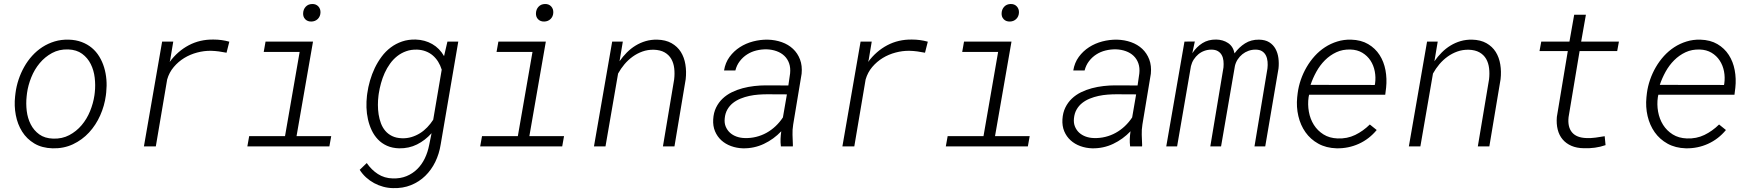

<svg xmlns="http://www.w3.org/2000/svg" viewBox="-20 -738 8844 968"><path d="M58.1 -268.6Q62.5 -303.2 73.7 -336.9Q85 -370.6 102.1 -400.9Q119.1 -431.2 142.3 -456.8Q165.5 -482.4 193.8 -500.7Q222.2 -519 255.4 -529.1Q288.6 -539.1 326.7 -538.1Q362.8 -537.1 391.8 -526.1Q420.9 -515.1 443.1 -496.6Q465.3 -478 480.7 -452.6Q496.1 -427.2 504.9 -398.2Q513.7 -369.1 516.4 -337.4Q519 -305.7 515.6 -273.4L513.7 -256.8Q506.8 -204.6 485.1 -156Q463.4 -107.4 429 -70.1Q394.5 -32.7 347.9 -10.7Q301.3 11.2 245.1 9.8Q191.4 8.3 153.1 -14.6Q114.7 -37.6 91.6 -74.5Q68.4 -111.3 59.6 -158Q50.8 -204.6 56.2 -252.4ZM114.3 -252Q110.4 -216.3 114.7 -179.2Q119.1 -142.1 134.8 -111.3Q150.4 -80.6 178 -60.5Q205.6 -40.5 248 -39.1Q293 -37.6 329.1 -56.6Q365.2 -75.7 391.6 -106.9Q418 -138.2 434.1 -177.7Q450.2 -217.3 456.1 -257.3L458 -272.9Q461.9 -308.6 457.5 -346.2Q453.1 -383.8 437.5 -415Q421.9 -446.3 394 -466.8Q366.2 -487.3 323.7 -488.8Q278.3 -490.2 242.4 -470.7Q206.5 -451.2 180.2 -419.7Q153.8 -388.2 137.7 -348.1Q121.6 -308.1 116.2 -268.6Z M1056.2 -538.6Q1097.7 -538.6 1136.2 -527.8L1122.1 -472.2Q1102.5 -476.1 1083 -478.8Q1063.5 -481.4 1043.5 -481.9Q1008.8 -482.4 973.9 -473.1Q939 -463.9 908.9 -445.6Q878.9 -427.2 856 -400.1Q833 -373 822.8 -337.4L765.6 0H705.6L797.4 -528.3H853.5L838.4 -437.5L835.4 -425.8Q875.5 -480 931.6 -509.8Q987.8 -539.6 1056.2 -538.6Z M1318.8 -528.3H1558.1L1475.1 -51.8H1649.9L1640.6 0H1227.1L1236.3 -51.8H1417L1490.7 -476.1H1309.6ZM1508.3 -671.9Q1509.3 -691.4 1521.5 -704.3Q1533.7 -717.3 1553.7 -717.8Q1573.2 -718.3 1585 -705.6Q1596.7 -692.9 1595.7 -673.8Q1594.7 -654.8 1582 -642.3Q1569.3 -629.9 1550.3 -629.4Q1530.8 -628.9 1519 -640.9Q1507.3 -652.8 1508.3 -671.9Z M1831.5 -266.1Q1835.9 -298.8 1845.5 -331.8Q1855 -364.7 1869.6 -395.3Q1884.3 -425.8 1904.1 -452.4Q1923.8 -479 1949.7 -498.5Q1975.6 -518.1 2007.1 -528.8Q2038.6 -539.6 2076.2 -538.6Q2122.1 -537.1 2159.2 -515.9Q2196.3 -494.6 2218.8 -455.1L2235.8 -528.3H2290.5L2201.7 -9.3Q2194.3 37.6 2174.6 78.1Q2154.8 118.7 2124 148.7Q2093.3 178.7 2052.2 195.3Q2011.2 211.9 1961.4 210.4Q1936 210 1911.9 203.4Q1887.7 196.8 1866 185.1Q1844.2 173.3 1825.7 156.5Q1807.1 139.6 1793.5 118.2L1829.1 84Q1852.5 118.2 1885.3 139.4Q1918 160.6 1960.4 161.6Q1999 162.6 2029.8 149.9Q2060.5 137.2 2083.7 114.3Q2106.9 91.3 2121.8 60.3Q2136.7 29.3 2143.6 -6.3L2155.8 -66.4Q2123.5 -30.3 2082.5 -9.8Q2041.5 10.7 1992.2 9.8Q1957.5 8.8 1930.9 -3.2Q1904.3 -15.1 1885.3 -35.2Q1866.2 -55.2 1854 -81.1Q1841.8 -106.9 1835.2 -136.2Q1828.6 -165.5 1827.6 -196Q1826.7 -226.6 1830.1 -255.4ZM1888.2 -255.9Q1885.3 -233.4 1885.3 -209Q1885.3 -184.6 1888.9 -161.1Q1892.6 -137.7 1900.6 -116.2Q1908.7 -94.7 1922.6 -78.4Q1936.5 -62 1957 -52Q1977.5 -42 2005.9 -41Q2031.2 -40 2054.2 -46.9Q2077.1 -53.7 2097.2 -66.2Q2117.2 -78.6 2134 -96.2Q2150.9 -113.8 2164.1 -134.3L2207 -386.7Q2200.2 -408.7 2189 -426.8Q2177.7 -444.8 2162.1 -458.3Q2146.5 -471.7 2126.7 -479.2Q2106.9 -486.8 2083.5 -487.8Q2052.7 -488.8 2027.6 -479.7Q2002.4 -470.7 1982.2 -454.6Q1961.9 -438.5 1946.3 -416.7Q1930.7 -395 1919.4 -370.1Q1908.2 -345.2 1900.9 -318.6Q1893.6 -292 1889.6 -266.1Z M2492.7 -528.3H2731.9L2648.9 -51.8H2823.7L2814.5 0H2400.9L2410.2 -51.8H2590.8L2664.6 -476.1H2483.4ZM2682.1 -671.9Q2683.1 -691.4 2695.3 -704.3Q2707.5 -717.3 2727.5 -717.8Q2747.1 -718.3 2758.8 -705.6Q2770.5 -692.9 2769.5 -673.8Q2768.6 -654.8 2755.9 -642.3Q2743.2 -629.9 2724.1 -629.4Q2704.6 -628.9 2692.9 -640.9Q2681.2 -652.8 2682.1 -671.9Z M3120.1 -528.3 3103.5 -429.2Q3120.1 -453.1 3140.4 -473.4Q3160.6 -493.7 3184.6 -508.3Q3208.5 -522.9 3235.6 -530.8Q3262.7 -538.6 3293 -538.1Q3335.9 -537.1 3365.7 -520.3Q3395.5 -503.4 3412.6 -476.1Q3429.7 -448.7 3435.5 -413.1Q3441.4 -377.4 3437 -338.4L3380.4 0H3322.3L3378.9 -337.9Q3382.3 -367.2 3379.2 -393.8Q3376 -420.4 3364.3 -440.9Q3352.5 -461.4 3330.8 -473.9Q3309.1 -486.3 3275.9 -487.3Q3245.6 -487.8 3219 -478.3Q3192.4 -468.8 3169.7 -452.4Q3147 -436 3128.4 -414.1Q3109.9 -392.1 3096.2 -367.2L3032.7 0H2974.6L3066.4 -528.3Z M3917 0Q3914.6 -19 3915.3 -37.8Q3916 -56.6 3918.9 -76.2Q3880.9 -36.1 3831.5 -12.7Q3782.2 10.7 3725.6 9.8Q3693.8 8.8 3665.8 -1.5Q3637.7 -11.7 3616.9 -30.5Q3596.2 -49.3 3585 -75.9Q3573.7 -102.5 3575.7 -136.2Q3577.6 -169.9 3590.3 -195.8Q3603 -221.7 3623 -240.7Q3643.1 -259.8 3669.2 -272.7Q3695.3 -285.6 3724.1 -293.2Q3752.9 -300.8 3782.7 -304.2Q3812.5 -307.6 3840.8 -307.6L3954.6 -307.1L3963.4 -367.7Q3966.3 -396.5 3958.5 -418.7Q3950.7 -440.9 3934.6 -456.3Q3918.5 -471.7 3895.5 -480Q3872.6 -488.3 3845.2 -489.3Q3818.4 -489.7 3793 -483.4Q3767.6 -477.1 3746.6 -463.6Q3725.6 -450.2 3710 -429.9Q3694.3 -409.7 3687.5 -382.8H3630.4Q3636.7 -421.9 3658.2 -451.2Q3679.7 -480.5 3710 -500Q3740.2 -519.5 3776.9 -529.1Q3813.5 -538.6 3850.6 -538.1Q3888.7 -537.1 3921.6 -525.4Q3954.6 -513.7 3978 -491.7Q4001.5 -469.7 4013.4 -438.2Q4025.4 -406.7 4021.5 -366.2L3979 -110.4Q3974.6 -83.5 3975.6 -58.1Q3976.6 -32.7 3977.5 -6.3L3977.1 0ZM3734.4 -42Q3764.2 -41 3792 -47.9Q3819.8 -54.7 3844.5 -68.4Q3869.1 -82 3890.1 -101.8Q3911.1 -121.6 3927.2 -146L3947.3 -262.2L3848.1 -262.7Q3827.1 -262.7 3804 -261Q3780.8 -259.3 3757.8 -254.4Q3734.9 -249.5 3713.4 -240.7Q3691.9 -231.9 3675 -218.5Q3658.2 -205.1 3647.2 -186Q3636.2 -167 3633.8 -141.1Q3631.3 -117.7 3638.9 -99.6Q3646.5 -81.5 3660.4 -68.8Q3674.3 -56.2 3693.6 -49.3Q3712.9 -42.5 3734.4 -42Z M4577.6 -538.6Q4619.1 -538.6 4657.7 -527.8L4643.6 -472.2Q4624 -476.1 4604.5 -478.8Q4585 -481.4 4564.9 -481.9Q4530.3 -482.4 4495.4 -473.1Q4460.4 -463.9 4430.4 -445.6Q4400.4 -427.2 4377.4 -400.1Q4354.5 -373 4344.2 -337.4L4287.1 0H4227.1L4318.8 -528.3H4375L4359.9 -437.5L4356.9 -425.8Q4397 -480 4453.1 -509.8Q4509.3 -539.6 4577.6 -538.6Z M4840.3 -528.3H5079.6L4996.6 -51.8H5171.4L5162.1 0H4748.5L4757.8 -51.8H4938.5L5012.2 -476.1H4831.1ZM5029.8 -671.9Q5030.8 -691.4 5043 -704.3Q5055.2 -717.3 5075.2 -717.8Q5094.7 -718.3 5106.4 -705.6Q5118.2 -692.9 5117.2 -673.8Q5116.2 -654.8 5103.5 -642.3Q5090.8 -629.9 5071.8 -629.4Q5052.2 -628.9 5040.5 -640.9Q5028.8 -652.8 5029.8 -671.9Z M5677.7 0Q5675.3 -19 5676 -37.8Q5676.8 -56.6 5679.7 -76.2Q5641.6 -36.1 5592.3 -12.7Q5543 10.7 5486.3 9.8Q5454.6 8.8 5426.5 -1.5Q5398.4 -11.7 5377.7 -30.5Q5356.9 -49.3 5345.7 -75.9Q5334.5 -102.5 5336.4 -136.2Q5338.4 -169.9 5351.1 -195.8Q5363.8 -221.7 5383.8 -240.7Q5403.8 -259.8 5429.9 -272.7Q5456.1 -285.6 5484.9 -293.2Q5513.7 -300.8 5543.5 -304.2Q5573.2 -307.6 5601.6 -307.6L5715.3 -307.1L5724.1 -367.7Q5727.1 -396.5 5719.2 -418.7Q5711.4 -440.9 5695.3 -456.3Q5679.2 -471.7 5656.2 -480Q5633.3 -488.3 5606 -489.3Q5579.1 -489.7 5553.7 -483.4Q5528.3 -477.1 5507.3 -463.6Q5486.3 -450.2 5470.7 -429.9Q5455.1 -409.7 5448.2 -382.8H5391.1Q5397.5 -421.9 5418.9 -451.2Q5440.4 -480.5 5470.7 -500Q5501 -519.5 5537.6 -529.1Q5574.2 -538.6 5611.3 -538.1Q5649.4 -537.1 5682.4 -525.4Q5715.3 -513.7 5738.8 -491.7Q5762.2 -469.7 5774.2 -438.2Q5786.1 -406.7 5782.2 -366.2L5739.7 -110.4Q5735.4 -83.5 5736.3 -58.1Q5737.3 -32.7 5738.3 -6.3L5737.8 0ZM5495.1 -42Q5524.9 -41 5552.7 -47.9Q5580.6 -54.7 5605.2 -68.4Q5629.9 -82 5650.9 -101.8Q5671.9 -121.6 5688 -146L5708 -262.2L5608.9 -262.7Q5587.9 -262.7 5564.7 -261Q5541.5 -259.3 5518.6 -254.4Q5495.6 -249.5 5474.1 -240.7Q5452.6 -231.9 5435.8 -218.5Q5418.9 -205.1 5408 -186Q5397 -167 5394.5 -141.1Q5392.1 -117.7 5399.7 -99.6Q5407.2 -81.5 5421.1 -68.8Q5435.1 -56.2 5454.3 -49.3Q5473.6 -42.5 5495.1 -42Z M6003.9 -528.8 5991.2 -469.7Q6012.7 -502 6042.2 -520.5Q6071.8 -539.1 6111.3 -538.6Q6146 -538.1 6171.6 -521Q6197.3 -503.9 6204.1 -468.8Q6226.6 -500 6257.1 -519.3Q6287.6 -538.6 6327.6 -538.1Q6358.9 -537.6 6379.2 -524.9Q6399.4 -512.2 6410.6 -491.7Q6421.9 -471.2 6425.3 -445.3Q6428.7 -419.4 6425.8 -392.6L6358.9 0H6304.7L6370.1 -393.1Q6372.1 -410.2 6370.6 -427.2Q6369.1 -444.3 6362.5 -457.8Q6356 -471.2 6343.3 -479.5Q6330.6 -487.8 6309.6 -487.8Q6291 -487.8 6274.2 -481.7Q6257.3 -475.6 6243.7 -464.6Q6230 -453.6 6220.2 -438.7Q6210.4 -423.8 6206.1 -405.8L6136.2 0H6082L6148.4 -398.4Q6149.9 -415.5 6148.2 -431.6Q6146.5 -447.8 6139.6 -460.2Q6132.8 -472.7 6120.1 -480.2Q6107.4 -487.8 6087.4 -487.8Q6068.8 -487.8 6052 -481.7Q6035.2 -475.6 6021.7 -464.4Q6008.3 -453.1 5998.5 -438Q5988.8 -422.9 5984.4 -404.8L5914.6 0H5859.9L5951.7 -528.3Z M6719.2 9.8Q6666 8.3 6626.5 -13.7Q6586.9 -35.6 6561.8 -71.3Q6536.6 -106.9 6525.9 -152.8Q6515.1 -198.7 6520 -247.6L6522.5 -269Q6526.9 -302.7 6538.3 -335.9Q6549.8 -369.1 6567.4 -399.4Q6585 -429.7 6608.4 -455.6Q6631.8 -481.4 6660.4 -500Q6689 -518.6 6722.2 -528.8Q6755.4 -539.1 6792 -538.1Q6842.3 -536.6 6877.9 -515.6Q6913.6 -494.6 6935.3 -460.9Q6957 -427.2 6965.1 -384.3Q6973.1 -341.3 6968.3 -295.9L6963.9 -260.3H6580.1L6577.6 -248.5Q6572.3 -211.4 6578.9 -174.8Q6585.4 -138.2 6604 -108.6Q6622.6 -79.1 6652.6 -60.3Q6682.6 -41.5 6723.6 -40Q6772 -38.1 6812.3 -57.6Q6852.5 -77.1 6886.2 -110.4L6920.9 -82.5Q6882.8 -36.6 6830.6 -12.9Q6778.3 10.7 6719.2 9.8ZM6789.1 -488.3Q6749.5 -489.7 6717.3 -474.6Q6685.1 -459.5 6659.9 -434.3Q6634.8 -409.2 6616.7 -376.5Q6598.6 -343.8 6587.4 -310.1L6911.1 -309.6L6912.6 -316.9Q6917 -348.1 6911.1 -378.4Q6905.3 -408.7 6889.4 -432.9Q6873.5 -457 6848.1 -472.2Q6822.8 -487.3 6789.1 -488.3Z M7228.5 -528.3 7211.9 -429.2Q7228.5 -453.1 7248.8 -473.4Q7269 -493.7 7293 -508.3Q7316.9 -522.9 7344 -530.8Q7371.1 -538.6 7401.4 -538.1Q7444.3 -537.1 7474.1 -520.3Q7503.9 -503.4 7521 -476.1Q7538.1 -448.7 7543.9 -413.1Q7549.8 -377.4 7545.4 -338.4L7488.8 0H7430.7L7487.3 -337.9Q7490.7 -367.2 7487.5 -393.8Q7484.4 -420.4 7472.7 -440.9Q7460.9 -461.4 7439.2 -473.9Q7417.5 -486.3 7384.3 -487.3Q7354 -487.8 7327.4 -478.3Q7300.8 -468.8 7278.1 -452.4Q7255.4 -436 7236.8 -414.1Q7218.3 -392.1 7204.6 -367.2L7141.1 0H7083L7174.8 -528.3Z M7975.6 -663.6 7951.7 -528.3H8142.1L8133.3 -480.5H7943.8L7888.2 -147.5Q7882.8 -98.1 7905.5 -70.8Q7928.2 -43.5 7978 -42Q8001.5 -41 8024.4 -44.2Q8047.4 -47.4 8070.3 -51.3L8074.7 -6.3Q8048.3 2.9 8020.8 6.6Q7993.2 10.3 7965.3 9.3Q7929.2 8.8 7902.3 -2.9Q7875.5 -14.6 7858.2 -35.2Q7840.8 -55.7 7833.5 -84.5Q7826.2 -113.3 7829.1 -148.4L7884.3 -480.5H7741.7L7750.5 -528.3H7892.6L7916.5 -663.6Z M8480 9.8Q8426.8 8.3 8387.2 -13.7Q8347.7 -35.6 8322.5 -71.3Q8297.4 -106.9 8286.6 -152.8Q8275.9 -198.7 8280.8 -247.6L8283.2 -269Q8287.6 -302.7 8299.1 -335.9Q8310.5 -369.1 8328.1 -399.4Q8345.7 -429.7 8369.1 -455.6Q8392.6 -481.4 8421.1 -500Q8449.7 -518.6 8482.9 -528.8Q8516.1 -539.1 8552.7 -538.1Q8603 -536.6 8638.7 -515.6Q8674.3 -494.6 8696 -460.9Q8717.8 -427.2 8725.8 -384.3Q8733.9 -341.3 8729 -295.9L8724.6 -260.3H8340.8L8338.4 -248.5Q8333 -211.4 8339.6 -174.8Q8346.2 -138.2 8364.7 -108.6Q8383.3 -79.1 8413.3 -60.3Q8443.4 -41.5 8484.4 -40Q8532.7 -38.1 8573 -57.6Q8613.3 -77.1 8647 -110.4L8681.6 -82.5Q8643.6 -36.6 8591.3 -12.9Q8539.1 10.7 8480 9.8ZM8549.8 -488.3Q8510.3 -489.7 8478 -474.6Q8445.8 -459.5 8420.7 -434.3Q8395.5 -409.2 8377.4 -376.5Q8359.4 -343.8 8348.1 -310.1L8671.9 -309.6L8673.3 -316.9Q8677.7 -348.1 8671.9 -378.4Q8666 -408.7 8650.1 -432.9Q8634.3 -457 8608.9 -472.2Q8583.5 -487.3 8549.8 -488.3Z"/></svg>

Font: TypoPRO Roboto Mono
Style: Italic
Weight: 300
Designer: Google
Version: Version 2.000986; 2015; ttfautohint (v1.3)